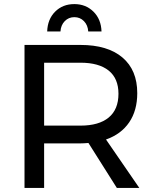

<svg xmlns="http://www.w3.org/2000/svg" viewBox="-20 -920 763 940"><path d="M552 0 413 -220Q389 -218 374 -218H196V0H100V-700H374Q507 -700 579.5 -638.5Q652 -577 652 -464Q652 -379 612.5 -321Q573 -263 499 -237L662 0ZM374 -305Q464 -305 512 -344.5Q560 -384 560 -461Q560 -536 512 -574.5Q464 -613 374 -613H196V-305ZM211 -766Q213 -826 250 -863Q287 -900 344 -900Q400 -900 437.5 -863Q475 -826 477 -766H412Q410 -797 391 -816.5Q372 -836 344 -836Q316 -836 297 -816.5Q278 -797 276 -766Z"/></svg>

Font: Gontserrat
Style: Regular
Weight: 400
Designer: Julieta Ulanovsky
Foundry: Julieta Ulanovsky
Version: Version 6.001